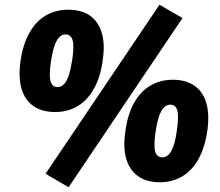

<svg xmlns="http://www.w3.org/2000/svg" viewBox="-20 -756 928 809"><path d="M269 33 172 -24 652 -736 749 -680ZM212 -284Q157 -284 121 -309Q85 -334 71 -381.5Q57 -429 66 -496Q76 -568 103.5 -617Q131 -666 172.5 -690.5Q214 -715 267 -715Q323 -715 358.5 -690.5Q394 -666 408.5 -618.5Q423 -571 413 -504Q404 -433 376.5 -383.5Q349 -334 307.5 -309Q266 -284 212 -284ZM222 -389Q238 -389 250 -401.5Q262 -414 270.5 -441Q279 -468 285 -508Q293 -565 285.5 -588Q278 -611 256 -611Q241 -611 229 -598.5Q217 -586 208.5 -559.5Q200 -533 194 -492Q186 -435 193.5 -412Q201 -389 222 -389ZM653 12Q598 12 562 -13.5Q526 -39 512 -86.5Q498 -134 508 -200Q517 -272 544 -321Q571 -370 613 -395Q655 -420 708 -420Q763 -420 799 -395Q835 -370 849 -323Q863 -276 854 -208Q844 -137 817.5 -88Q791 -39 749 -13.5Q707 12 653 12ZM664 -93Q680 -93 692 -106Q704 -119 712.5 -145.5Q721 -172 726 -213Q734 -270 726.5 -292.5Q719 -315 698 -315Q682 -315 670 -302.5Q658 -290 649.5 -264Q641 -238 635 -197Q627 -139 634.5 -116Q642 -93 664 -93Z"/></svg>

Font: Nunito Sans 10pt SemiCondensed Black
Style: Italic
Weight: 900
Width: 4
Italic angle: -9°
Designer: Vernon Adams
Foundry: Vernon Adams
Version: Version 3.101;gftools[0.9.27]